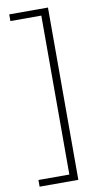

<svg xmlns="http://www.w3.org/2000/svg" viewBox="-99 -803 517 991"><g transform="rotate(-10 159.5 -307.5)"><path d="M228 -759V144H25V109H187V-724H25V-759Z"/></g></svg>

Font: SUSE Thin ExtraLight
Style: Regular
Weight: 250
Version: Version 1.000